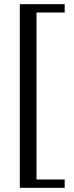

<svg xmlns="http://www.w3.org/2000/svg" viewBox="-20 -700 356 920"><path d="M75 -680H290V-640H155V160H290V200H75Z"/></svg>

Font: ZCOOL XiaoWei
Style: Regular
Weight: 400
Version: Version 1.000